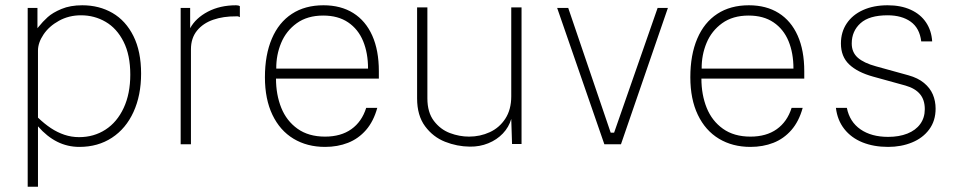

<svg xmlns="http://www.w3.org/2000/svg" viewBox="-20 -547 3638 728"><path d="M85 -517H122V-440Q123 -441 124 -442.5Q125 -444 126.5 -445.5Q142 -465 160.8 -482Q179.5 -499 213 -513Q246.5 -527 292 -527Q356 -527 406.5 -497.8Q457 -468.5 486 -410.2Q515 -352 515 -268Q515 -185.5 486.2 -122.5Q457.5 -59.5 404.5 -24.8Q351.5 10 281 10Q236 10 197 -9.5Q158 -29 124 -68V161H85ZM474 -264Q474 -338.5 448.5 -389Q423 -439.5 380.5 -464.2Q338 -489 287 -489Q241 -489 203.5 -468.2Q166 -447.5 145 -416.2Q124 -385 124 -355V-101Q148.5 -77.5 173 -61.2Q197.5 -45 224.2 -36Q251 -27 280 -27Q336 -27 380 -55.5Q424 -84 449 -137.8Q474 -191.5 474 -264Z M665 -517H701V-440Q722 -478.5 768.2 -502.8Q814.5 -527 875 -527Q879.5 -527 883 -526.2Q886.5 -525.5 889.5 -523.5V-482Q885 -484.5 881.5 -485H875Q827 -485.5 788.5 -472.2Q750 -459 727 -430.8Q704 -402.5 704 -360V0H665Z M1212.5 -29Q1272.5 -29 1312.2 -57.2Q1352 -85.5 1368.5 -138H1410.5Q1396.5 -87 1367.8 -54Q1339 -21 1299.5 -5.5Q1260 10 1212.5 10Q1144.5 10 1093 -21Q1041.5 -52 1013 -111.5Q984.5 -171 984.5 -254Q984.5 -339 1010.8 -400.5Q1037 -462 1086.8 -494.5Q1136.5 -527 1206.5 -527Q1272.5 -527 1319.5 -497.5Q1366.5 -468 1391.5 -412Q1416.5 -356 1416.5 -277V-249H1026.5Q1026.5 -188 1046.5 -138.2Q1066.5 -88.5 1108.2 -58.8Q1150 -29 1212.5 -29ZM1375.5 -287Q1375.5 -346 1356.8 -391.2Q1338 -436.5 1300 -462.2Q1262 -488 1205.5 -488Q1145.5 -488 1105.2 -459Q1065 -430 1046 -384.2Q1027 -338.5 1027.5 -287Z M1561.5 -174V-519H1600.5V-174Q1600.5 -121 1625.2 -88.5Q1650 -56 1686 -42.5Q1722 -29 1758.5 -29Q1800.5 -29 1837 -45.8Q1873.5 -62.5 1896 -97Q1918.5 -131.5 1918.5 -182V-519H1957.5V-1H1921.5L1918.5 -96Q1909.5 -65 1886.8 -41Q1864 -17 1831.5 -3.8Q1799 9.5 1761.5 9Q1713 8.5 1667.5 -9.5Q1622 -27.5 1591.8 -68.2Q1561.5 -109 1561.5 -174Z M2334.5 0H2271.5L2092.5 -517H2134.5L2295.5 -44H2308.5L2473.5 -517H2512.5Z M2825.5 -29Q2885.5 -29 2925.2 -57.2Q2965 -85.5 2981.5 -138H3023.5Q3009.5 -87 2980.8 -54Q2952 -21 2912.5 -5.5Q2873 10 2825.5 10Q2757.5 10 2706 -21Q2654.5 -52 2626 -111.5Q2597.5 -171 2597.5 -254Q2597.5 -339 2623.8 -400.5Q2650 -462 2699.8 -494.5Q2749.5 -527 2819.5 -527Q2885.5 -527 2932.5 -497.5Q2979.5 -468 3004.5 -412Q3029.5 -356 3029.5 -277V-249H2639.5Q2639.5 -188 2659.5 -138.2Q2679.5 -88.5 2721.2 -58.8Q2763 -29 2825.5 -29ZM2988.5 -287Q2988.5 -346 2969.8 -391.2Q2951 -436.5 2913 -462.2Q2875 -488 2818.5 -488Q2758.5 -488 2718.2 -459Q2678 -430 2659 -384.2Q2640 -338.5 2640.5 -287Z M3149.5 -138H3191Q3201.5 -85 3242.8 -56.5Q3284 -28 3347.5 -28Q3389 -28 3420.5 -40.5Q3452 -53 3469.2 -76.8Q3486.5 -100.5 3486.5 -133Q3486.5 -168.5 3468.2 -190.2Q3450 -212 3413.5 -222.5L3290.5 -256.5Q3231 -273 3199.8 -302.8Q3168.5 -332.5 3168.5 -382Q3168.5 -425.5 3190.5 -458.2Q3212.5 -491 3252.5 -509Q3292.5 -527 3345.5 -527Q3396 -527 3433.2 -510Q3470.5 -493 3491.2 -462Q3512 -431 3514.5 -390H3473Q3467 -440.5 3433 -464.8Q3399 -489 3345.5 -489Q3276 -489 3242.8 -459Q3209.5 -429 3209.5 -382Q3209.5 -348.5 3232.5 -328.2Q3255.5 -308 3301.5 -295.5L3424.5 -261.5Q3460.5 -251.5 3483.5 -232.5Q3506.5 -213.5 3517 -188.8Q3527.5 -164 3527.5 -135Q3527.5 -89 3503.2 -56.2Q3479 -23.5 3438 -6.8Q3397 10 3347.5 10Q3293 10 3250.2 -7.2Q3207.5 -24.5 3181.2 -58Q3155 -91.5 3149.5 -138Z"/></svg>

Font: Public Sans VF
Style: Regular
Weight: 400
Designer: Pablo Impallari, Rodrigo Fuenzalida (Modified by Dan O. Williams and USWDS)
Version: Version 1.003